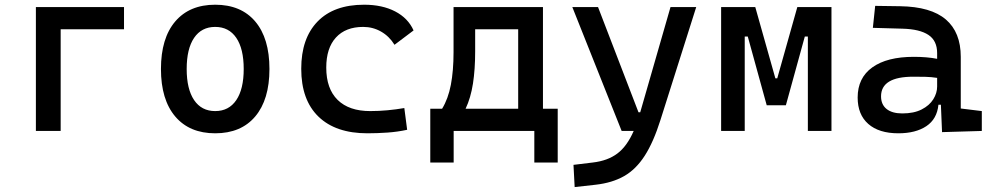

<svg xmlns="http://www.w3.org/2000/svg" viewBox="-20 -547 4142 802"><path d="M129.9 0V-517.6H498V-424.8H233.4V0Z M878.9 9.8Q771.5 9.8 711.9 -60.5Q652.3 -130.9 652.3 -258.8Q652.3 -387.2 711.9 -457.3Q771.5 -527.3 878.9 -527.3Q986.8 -527.3 1046.1 -457.3Q1105.5 -387.2 1105.5 -258.8Q1105.5 -130.9 1046.1 -60.5Q986.8 9.8 878.9 9.8ZM878.9 -83Q936 -83 967 -128.9Q998 -174.8 998 -258.8Q998 -343.3 967 -388.9Q936 -434.6 878.9 -434.6Q821.8 -434.6 790.8 -388.9Q759.8 -343.3 759.8 -258.8Q759.8 -174.8 790.8 -128.9Q821.8 -83 878.9 -83Z M1514.6 9.8Q1382.3 9.8 1310.3 -59.8Q1238.3 -129.4 1238.3 -259.8Q1238.3 -386.7 1306.4 -457Q1374.5 -527.3 1501 -527.3Q1576.7 -527.3 1630.6 -499.3Q1684.6 -471.2 1707.5 -419.9L1627.9 -359.9Q1606 -395.5 1571.8 -415Q1537.6 -434.6 1497.1 -434.6Q1423.8 -434.6 1383.3 -390.4Q1342.8 -346.2 1342.8 -264.6Q1342.8 -176.3 1390.4 -129.6Q1438 -83 1526.4 -83Q1562.5 -83 1598.6 -86.4Q1634.8 -89.8 1668.9 -95.7L1680.7 -4.9Q1640.6 3.9 1597.9 6.8Q1555.2 9.8 1514.6 9.8Z M1777.3 131.8V-92.8H1826.7Q1852.1 -134.3 1863.3 -192.9Q1874.5 -251.5 1874.5 -329.1V-517.6H2248V-92.8H2309.6V131.8H2211.9V0H1875V131.8ZM2144.5 -92.8V-424.8H1964.8V-332.5Q1964.8 -257.3 1955.6 -197.8Q1946.3 -138.2 1924.8 -92.8Z M2380.4 234.4 2375.5 141.6 2456.5 131.8Q2518.6 124.5 2558.8 94.2Q2599.1 64 2627 0H2576.7L2370.6 -517.6H2478L2647 -78.1H2654.3L2780.8 -517.6H2888.2L2738.8 -45.9Q2709.5 46.9 2673.1 103.5Q2636.7 160.2 2587.2 188.5Q2537.6 216.8 2468.3 224.6Z M2992.2 0V-517.6H3134.8L3218.8 -219.7H3226.6L3310.5 -517.6H3453.1V0H3354.5V-394.5H3341.8L3262.7 -107.4H3182.6L3103.5 -394.5H3090.8V0Z M3915 4.9 3910.2 -109.4H3899.9Q3894 -49.8 3849.4 -20Q3804.7 9.8 3732.4 9.8Q3651.4 9.8 3606.9 -29.3Q3562.5 -68.4 3562.5 -139.6Q3562.5 -221.7 3623.8 -265.6Q3685.1 -309.6 3796.9 -309.6Q3852.5 -309.6 3894.5 -301.3V-325.2Q3894.5 -377 3858.2 -401.1Q3821.8 -425.3 3750 -427.2L3626 -430.7L3635.7 -522.5L3740.2 -521Q3868.7 -519 3930.9 -465.6Q3993.2 -412.1 3993.2 -309.6V-93.8L4081.1 -83V0ZM3894.5 -221.7Q3869.6 -225.6 3845 -226.1Q3820.3 -226.6 3794.9 -226.6Q3660.2 -226.6 3660.2 -144.5Q3660.2 -110.4 3683.3 -91.8Q3706.5 -73.2 3749 -73.2Q3797.4 -73.2 3829.8 -89.8Q3862.3 -106.4 3878.4 -132.3Q3894.5 -158.2 3894.5 -185.5Z"/></svg>

Font: Cascadia Mono PL
Style: Regular
Weight: 400
Monospace: yes
Designer: Aaron Bell
Foundry: Saja Typeworks
Version: Version 2404.023; ttfautohint (v1.8.4)